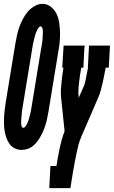

<svg xmlns="http://www.w3.org/2000/svg" viewBox="-42 -765 587 990"><path d="M70 8Q51 8 34.5 0Q18 -8 7.5 -22.5Q-3 -37 -9 -54Q-15 -71 -18 -89Q-21 -107 -21.5 -126Q-22 -145 -21 -163.5Q-20 -182 -17.5 -201.5Q-15 -221 -12 -240L38 -545Q42 -566 46.5 -587Q51 -608 58.5 -628Q66 -648 76.5 -668Q87 -688 101.5 -705Q116 -722 136 -733.5Q156 -745 177 -745Q202 -745 221 -729.5Q240 -714 250 -692.5Q260 -671 263.5 -646.5Q267 -622 267.5 -597Q268 -572 265.5 -546.5Q263 -521 258 -495L208 -190Q205 -175 202 -159Q199 -143 194.5 -127.5Q190 -112 184 -97Q178 -82 170 -67Q162 -52 152.5 -38.5Q143 -25 130 -14Q117 -3 101 2.5Q85 8 70 8ZM79 -106Q84 -106 88 -111.5Q92 -117 95 -122Q98 -127 100 -132Q102 -137 104 -142.5Q106 -148 107.5 -153.5Q109 -159 110.5 -164.5Q112 -170 113.5 -175.5Q115 -181 116 -186.5Q117 -192 118 -197.5Q119 -203 120 -209L170 -514Q171 -519 172 -524Q173 -529 173.5 -534Q174 -539 175 -544.5Q176 -550 176.5 -555Q177 -560 177.5 -565Q178 -570 178 -575Q178 -580 178.5 -585Q179 -590 179 -595Q179 -600 179 -605Q179 -610 178 -615Q177 -620 174.5 -624.5Q172 -629 167 -629Q162 -629 158 -623.5Q154 -618 151 -613Q148 -608 146 -602.5Q144 -597 142 -592Q140 -587 138.5 -581Q137 -575 135.5 -570Q134 -565 133 -559.5Q132 -554 130.5 -548.5Q129 -543 128 -537.5Q127 -532 126 -526L76 -221Q75 -215 74 -209Q73 -203 72 -197Q71 -191 70.5 -184.5Q70 -178 69.5 -172Q69 -166 68.5 -160Q68 -154 67.5 -148Q67 -142 67 -136Q67 -130 67.5 -124Q68 -118 70.5 -112Q73 -106 79 -106ZM212 205 218 91H249Q256 46 265.5 0.5Q275 -45 291 -89L273 -263Q271 -282 272 -301Q273 -320 275 -339Q277 -358 279.5 -377Q282 -396 285 -415V-416Q285 -416 285.5 -416Q286 -416 286 -416H279L286 -530H395L393 -518L388 -416H377Q374 -400 371.5 -383.5Q369 -367 367 -351Q365 -335 363.5 -318.5Q362 -302 362 -287L364 -261L390 -320Q395 -331 397.5 -343.5Q400 -356 402.5 -368Q405 -380 407 -392Q409 -404 412 -416H411L417 -530H525L519 -416H503Q499 -397 495.5 -377.5Q492 -358 487.5 -339Q483 -320 478 -301Q473 -282 465 -263L378 -62Q368 -39 362 -16Q356 7 351.5 30Q347 53 342.5 76.5Q338 100 334 123L321 205Z"/></svg>

Font: Iosevka Curly Slab HvObl
Style: Regular
Weight: 900
Italic angle: -9°
Monospace: yes
Designer: Belleve Invis
Foundry: Belleve Invis
Version: Version 11.1.0; ttfautohint (v1.8.3)